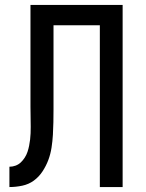

<svg xmlns="http://www.w3.org/2000/svg" viewBox="-20 -755 588 775"><path d="M18 0V-82Q31 -82 43 -86.5Q55 -91 64 -99.5Q73 -108 80 -119Q87 -130 91 -142Q95 -154 97.5 -166.5Q100 -179 101.5 -191.5Q103 -204 103.5 -217Q104 -230 104 -243Q104 -263 103.5 -283.5Q103 -304 103 -325V-735H475V0H383V-653H196V-314Q196 -288 195.5 -262Q195 -236 193.5 -210.5Q192 -185 188 -159Q184 -133 175 -109Q166 -85 151.5 -63Q137 -41 116.5 -26Q96 -11 70 -5.5Q44 0 18 0Z"/></svg>

Font: Iosevka Semi-Condensed Medium
Style: Regular
Weight: 500
Monospace: yes
Designer: Belleve Invis
Foundry: Belleve Invis
Version: Version 27.3.5